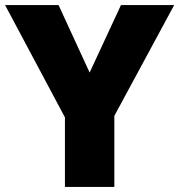

<svg xmlns="http://www.w3.org/2000/svg" viewBox="-20 -734 704 754"><path d="M332 -449 455 -714H664L429 -279V0H235V-273L0 -714H210Z"/></svg>

Font: Noto Sans Oriya Blk
Style: Regular
Weight: 900
Designer: Amélie Bonet and Sol Matas
Foundry: Google LLC
Version: Version 2.006; ttfautohint (v1.8.4.7-5d5b)